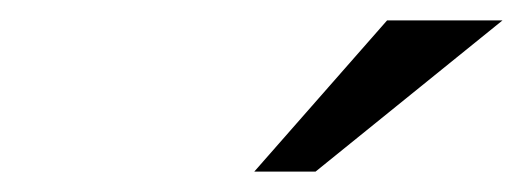

<svg xmlns="http://www.w3.org/2000/svg" viewBox="-20 -760 512 188"><path d="M359 -740H472L289 -592H229Z"/></svg>

Font: Miedinger
Style: Italic
Weight: 400
Italic angle: -13°
Version: Version 001.000